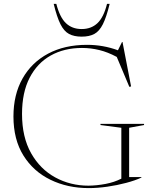

<svg xmlns="http://www.w3.org/2000/svg" viewBox="-20 -955 792 985"><path d="M642.5 -46.5H705.5V-44Q673.5 -29 627.2 -16.8Q581 -4.5 530.5 2.8Q480 10 435.5 10Q326.5 10 238.8 -32.8Q151 -75.5 100 -157.5Q49 -239.5 49 -357.5Q49 -469.5 95.5 -552Q142 -634.5 226.8 -679.8Q311.5 -725 426.5 -725Q509.5 -725 585 -697L606 -739.5H608.5L652.5 -511.5L643.5 -509.5L579 -663Q533.5 -687.5 489.5 -698.2Q445.5 -709 400.5 -709Q309.5 -709 240.2 -670.2Q171 -631.5 132 -556Q93 -480.5 93 -370.5Q93 -251.5 139.5 -169.2Q186 -87 263.5 -44.8Q341 -2.5 434 -2.5Q477 -3 521.8 -11.5Q566.5 -20 602.5 -38.5V-299.5L495.5 -313.5V-319.5H719V-313.5L642.5 -299.5ZM399 -806Q448 -806 480 -836.2Q512 -866.5 529 -935H542.5Q526 -867 507.8 -830.8Q489.5 -794.5 463.8 -780.8Q438 -767 399 -767Q360 -767 334.2 -780.8Q308.5 -794.5 290.2 -830.8Q272 -867 255.5 -935H269Q286.5 -866.5 318.2 -836.2Q350 -806 399 -806Z"/></svg>

Font: Newsreader 72pt ExtraLight
Style: Regular
Weight: 275
Designer: Hugues Gentile
Foundry: Production Type
Version: Version 1.003; ttfautohint (v1.8.3)